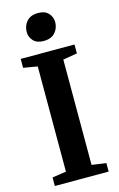

<svg xmlns="http://www.w3.org/2000/svg" viewBox="-143 -1026 672 1084"><g transform="rotate(-15 193.0 -484.0)"><path d="M117.5 -62V-677L35.5 -691V-743H350V-691L267 -677V-61.5L350.5 -49.5V0H36V-50ZM187 -807Q148 -807 127.8 -829Q107.5 -851 107.5 -881Q107.5 -916.5 130 -942.2Q152.5 -968 196.5 -968H197.5Q237 -968 257.2 -945.8Q277.5 -923.5 277.5 -894Q277.5 -858 254.8 -832.5Q232 -807 188 -807Z"/></g></svg>

Font: Merriweather 48pt
Style: Bold
Weight: 700
Version: Version 2.100